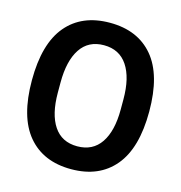

<svg xmlns="http://www.w3.org/2000/svg" viewBox="-105 -787 843 894"><g transform="rotate(15 316.5 -340.5)"><path d="M107.9 -604.9Q182 -692.9 316.7 -692.9Q451.3 -692.9 525.4 -604.9Q599.5 -516.9 599.5 -340.6Q599.5 -164.2 525.4 -75.8Q451.3 12.6 316.7 12.6Q182 12.6 107.9 -75.8Q33.9 -164.2 33.9 -340.6Q33.9 -516.9 107.9 -604.9ZM165.5 -364.9V-315.8Q165.5 -212 203.7 -154.9Q242 -97.7 316.7 -97.7Q391.4 -97.7 430.1 -154.9Q468.7 -212 468.7 -315.8V-364.9Q468.7 -468.7 430.1 -526.7Q391.4 -584.7 316.7 -584.7Q242 -584.7 203.7 -526.9Q165.5 -469.2 165.5 -364.9Z"/></g></svg>

Font: Puralecka Narrow
Style: Bold
Weight: 700
Designer: Hector Gatti, Marcela Romero, Pablo Cosgaya and Nicolas Silva
Version: Version 1.004;PS 001.004;hotconv 1.0.70;makeotf.lib2.5.58329